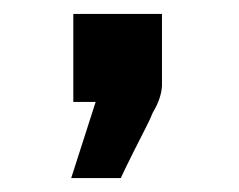

<svg xmlns="http://www.w3.org/2000/svg" viewBox="-20 -146 342 275"><path d="M85 0V-126H212V-23Q211 -5 199 15Q195 25 188 38.5Q181 52 170.5 73Q160 94 153 109H82L117 0Z"/></svg>

Font: Coval
Style: Bold
Weight: 700
Foundry: Context Ltd
Version: Version 001.000